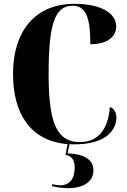

<svg xmlns="http://www.w3.org/2000/svg" viewBox="-20 -744 666 1003"><path d="M369 10C544 10 588 -73 588 -130C588 -150 581 -176 554 -185C545 -67 492 -2 398 -2C379 -2 362 -4 347 -9V-10H345C264 -38 234 -141 234 -358C234 -617 266 -714 359 -714C428 -714 452 -655 452 -513C544 -513 587 -554 587 -606C587 -671 515 -724 369 -724C158 -724 48 -575 48 -358C48 -149 140 -7 333 9L322 65C354 70 370 90 370 133C370 189 344 224 294 224C281 224 269 222 252 218V228C276 235 311 239 335 239C418 239 468 204 468 146C468 91 423 61 333 57L343 9C351 10 360 10 369 10Z"/></svg>

Font: Noto Serif Display Condensed Black
Style: Regular
Weight: 900
Width: 3
Designer: Monotype Design Team
Foundry: Monotype Imaging Inc.
Version: Version 2.009